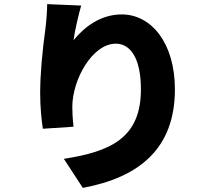

<svg xmlns="http://www.w3.org/2000/svg" viewBox="-20 -838 1040 932"><path d="M374 -811 209 -818C209 -791 206 -745 201 -703C185 -587 175 -477 175 -384C175 -316 182 -252 188 -213L337 -223C332 -267 331 -298 331 -319C331 -451 428 -626 542 -626C613 -626 664 -556 664 -404C664 -167 515 -102 290 -67L382 74C657 23 829 -118 829 -404C829 -630 714 -768 571 -768C467 -768 389 -706 337 -643C343 -691 364 -776 374 -811Z"/></svg>

Font: ChiuKong Gothic MN Heavy
Style: Regular
Weight: 900
Designer: Ryoko NISHIZUKA 西塚涼子 (kana, bopomofo & ideographs); Paul D. Hunt (Latin, Greek & Cyrillic); Sandoll Communications 산돌커뮤니
Foundry: Adobe
Version: Version 1.300